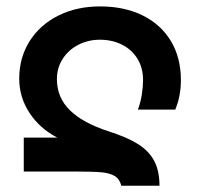

<svg xmlns="http://www.w3.org/2000/svg" viewBox="-20 -580 640 614"><path d="M219 -31.5H56V-140H163Q106.5 -169.5 74 -219.5Q41.5 -269.5 41.5 -328Q41.5 -395.5 74.5 -448Q107.5 -500.5 166.2 -530Q225 -559.5 300 -559.5Q378 -559.5 436.5 -530.5Q495 -501.5 526.8 -448.2Q558.5 -395 558.5 -324Q558.5 -298.5 554.2 -275.8Q550 -253 540.5 -229.5H421Q429.5 -252 433.5 -277.5Q437.5 -303 437.5 -323.5Q437.5 -363 419.5 -392.2Q401.5 -421.5 370 -437.2Q338.5 -453 299.5 -453Q262.5 -453 231 -437Q199.5 -421 180.8 -392.2Q162 -363.5 162 -327Q162 -268 203.8 -227.2Q245.5 -186.5 327.5 -160Q387 -141 422 -118.8Q457 -96.5 473.5 -64.8Q490 -33 490 14H368Q362.5 -7.5 347 -17Q331.5 -26.5 304.5 -29Q277.5 -31.5 219 -31.5Z"/></svg>

Font: JuliaMono
Style: Bold
Weight: 700
Monospace: yes
Designer: cormullion
Foundry: corm
Version: Version 0.055; ttfautohint (v1.8.4)